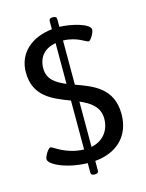

<svg xmlns="http://www.w3.org/2000/svg" viewBox="-123 -833 743 978"><g transform="rotate(-15 248.0 -343.5)"><path d="M253 -758C239 -758 233 -753 233 -742V-700C120 -688 48 -620 48 -522C48 -393 145 -358 233 -324V-66C136 -69 82 -121 70 -121C59 -121 35 -83 35 -67C35 -40 120 3 233 6V55C233 66 239 71 253 71C267 71 273 66 273 55V5C390 -5 464 -77 464 -191C464 -329 362 -365 273 -397V-630C348 -628 384 -592 399 -592C409 -592 431 -630 431 -645C431 -678 330 -701 273 -702V-742C273 -753 267 -758 253 -758ZM233 -627V-412C180 -434 139 -461 139 -518C139 -581 176 -617 233 -627ZM273 -308C328 -284 373 -254 373 -191C373 -126 332 -80 273 -69Z"/></g></svg>

Font: Asap
Style: Regular
Weight: 400
Designer: Pablo Cosgaya
Foundry: Pablo Cosgaya
Version: Version 1.007;PS 001.007;hotconv 1.0.70;makeotf.lib2.5.58329